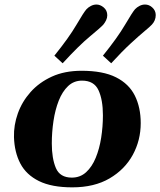

<svg xmlns="http://www.w3.org/2000/svg" viewBox="-20 -804 700 838"><path d="M41 -205.6Q39.6 -257.8 57.9 -309.1Q76.2 -360.4 113.5 -402.3Q150.9 -444.3 206.5 -469.7Q262.2 -495.1 335.9 -495.1Q429.7 -495.1 486.3 -466.6Q543 -438 568.6 -386.5Q594.2 -335 594.2 -266.6Q594.2 -191.9 559.6 -128.2Q524.9 -64.5 458.3 -25.4Q391.6 13.7 295.4 13.7Q205.6 13.7 150.1 -13.7Q94.7 -41 68.8 -90.3Q43 -139.6 41 -205.6ZM293.5 -28.8Q330.1 -28.8 356 -52.5Q381.8 -76.2 397.9 -115.5Q414.1 -154.8 421.6 -203.1Q429.2 -251.5 429.2 -300.8Q429.2 -368.2 409.9 -410.2Q390.6 -452.1 337.9 -452.1Q302.2 -452.1 277.1 -428.2Q252 -404.3 236.3 -364.5Q220.7 -324.7 213.4 -275.9Q206.1 -227.1 206.1 -177.7Q206.1 -112.3 223.9 -70.6Q241.7 -28.8 293.5 -28.8ZM465.3 -527.8 429.2 -561Q492.7 -639.6 525.4 -695.3Q558.1 -751 569.3 -763.7Q577.6 -772.5 589.1 -778.3Q600.6 -784.2 612.8 -784.2Q630.4 -784.2 644 -772Q659.7 -758.3 659.7 -738.3Q659.7 -726.1 655.3 -715.6Q650.9 -705.1 643.1 -696.8Q635.7 -688.5 611.6 -668.5Q587.4 -648.4 550 -614Q512.7 -579.6 465.3 -527.8ZM253.4 -527.8 217.3 -561Q280.8 -639.6 313.5 -695.6Q346.2 -751.5 357.4 -763.7Q365.7 -772.5 377.2 -778.3Q388.7 -784.2 400.9 -784.2Q417 -784.2 432.1 -772Q448.2 -758.8 448.2 -737.3Q448.2 -726.1 443.1 -715.6Q438 -705.1 431.2 -696.8Q419.9 -684.1 372.3 -644.8Q324.7 -605.5 253.4 -527.8Z"/></svg>

Font: Gelasio
Style: Bold Italic
Weight: 700
Italic angle: -8.5°
Designer: Eben Sorkin
Foundry: Eben Sorkin
Version: Version 1.008